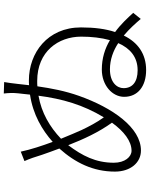

<svg xmlns="http://www.w3.org/2000/svg" viewBox="94 -906 811 1040"><g transform="rotate(-90 500.0 -385.5)"><path d="M566 -696C569 -719 572 -750 576 -769L514 -771C517 -743 518 -722 515 -693C512 -673 511 -652 508 -629C400 -613 316 -563 252 -506C231 -563 211 -623 199 -679L148 -659C161 -630 171 -600 182 -564C191 -537 203 -505 216 -470C139 -384 91 -287 91 -169C91 -84 140 -28 205 -28C330 -28 437 -183 501 -363C528 -439 542 -513 553 -589C562 -590 571 -590 582 -590C742 -590 822 -475 822 -352C822 -296 816 -243 803 -196C758 -223 705 -240 644 -240C558 -240 496 -183 496 -119C496 -46 552 0 641 0C729 0 791 -45 828 -121C865 -90 895 -56 918 -29L951 -70C924 -99 891 -136 847 -168C864 -219 872 -280 872 -353C872 -534 734 -635 585 -635C576 -635 567 -635 559 -634ZM502 -583C485 -453 453 -342 385 -229C358 -266 335 -310 316 -350C304 -377 288 -414 269 -461C333 -522 410 -567 502 -583ZM204 -79C171 -79 139 -115 139 -175C139 -273 177 -346 234 -422C267 -338 303 -259 356 -185C309 -120 256 -79 204 -79ZM640 -46C576 -46 543 -75 543 -122C543 -158 574 -196 645 -196C698 -196 746 -178 787 -151C759 -87 712 -46 640 -46Z"/></g></svg>

Font: Spoqa Han Sans Neo Light
Style: Regular
Weight: 300
Designer: [Spoqa Han Sans Neo] Dong-huui Kim  Younghwa Kang  Yujin Lee  [Noto Sans] Ryoko NISHIZUKA  (kana & ideographs); Paul D. 
Foundry: Spoqa (http://www.spoqa-han-sans.com)
Version: Version 1.000